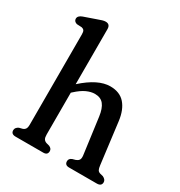

<svg xmlns="http://www.w3.org/2000/svg" viewBox="-173 -858 918 978"><g transform="rotate(30 285.5 -368.5)"><path d="M192 -708V-384.5Q279.5 -463.5 351 -463.5Q407 -463.5 437.5 -428.8Q468 -394 476 -331.5L506.5 -89Q508.5 -72 512.8 -64Q517 -56 528 -52.5L546 -48Q565.5 -38.5 565.5 -23Q565.5 0 538 0H375Q349.5 0 349.5 -23Q349.5 -38.5 367 -45.5L385 -50.5Q396.5 -54.5 402.5 -62.5Q408.5 -70.5 406.5 -88.5L378 -301.5Q372 -346.5 354.2 -368.8Q336.5 -391 302 -391Q280 -391 254.2 -379.5Q228.5 -368 197.5 -339.5L192 -334.5V-89Q192 -71 197 -62.8Q202 -54.5 213 -50.5L231.5 -45.5Q248.5 -38 248.5 -23Q248.5 0 223.5 0H60.5Q33.5 0 33.5 -23Q33.5 -39 53 -48L71 -52.5Q82 -56 87.2 -64Q92.5 -72 92.5 -89V-620.5Q92.5 -636 87.8 -642.5Q83 -649 73.5 -651L44 -652.5Q25.5 -658.5 25.5 -674Q25.5 -691.5 50 -700.5L120.5 -725Q136 -730.5 146.2 -733.8Q156.5 -737 165.5 -737Q192 -737 192 -708Z"/></g></svg>

Font: Fraunces 72pt S100
Style: Regular
Weight: 400
Version: Version 1.000; ttfautohint (v1.8.3)